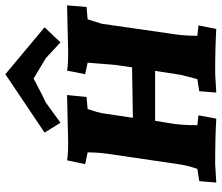

<svg xmlns="http://www.w3.org/2000/svg" viewBox="-74 -730 809 700"><g transform="rotate(-90 330.0 -380.5)"><path d="M660 -540 654 -469 609 -465 593 -414 556 -157Q549 -115 549 -65L587 -61L574 4Q508 0 409 0L342 4L347 -58L391 -65Q391 -66 399 -95.5Q407 -125 408 -134L421 -219H239L229 -157Q223 -122 223 -65L259 -61L247 4Q180 0 81 0L14 4L19 -58L64 -65Q77 -105 81 -134L115 -366Q124 -418 124 -465L81 -474L95 -540Q115 -536 162 -536L333 -540L326 -469L282 -465Q269 -426 267 -414L250 -300L434 -303L443 -366Q444 -373 451 -465L409 -474L422 -540Q442 -536 489 -536ZM409 -765 580 -622 525 -564 468 -617 393 -662Q325 -626 305 -617L232 -564L196 -622Z"/></g></svg>

Font: Andada SC
Style: Bold Italic
Weight: 700
Italic angle: -8.29999°
Designer: Carolina Giovagnoli
Foundry: Carolina Giovagnoli
Version: Version 1.003